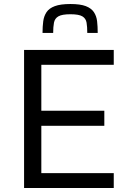

<svg xmlns="http://www.w3.org/2000/svg" viewBox="-20 -937 643 957"><path d="M100 0V-688H547V-614H186V-385H500V-310H186V-74H547V0ZM331 -917Q380 -917 407.5 -906.5Q435 -896 448 -876.5Q461 -857 464 -831Q467 -805 467 -773H415Q415 -803 411.5 -824Q408 -845 390.5 -855.5Q373 -866 331 -866Q289 -866 271 -855.5Q253 -845 249 -824Q245 -803 245 -773H192Q192 -805 195.5 -831Q199 -857 212 -876.5Q225 -896 253.5 -906.5Q282 -917 331 -917Z"/></svg>

Font: Saira Thin
Style: Regular
Weight: 400
Version: Version 1.101